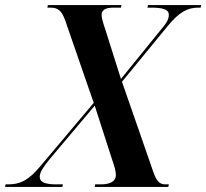

<svg xmlns="http://www.w3.org/2000/svg" viewBox="-62 -734 810 754"><path d="M-42 0H183L185 -10H157C116 -10 94 -19 94 -39C94 -59 109 -79 133 -109L310 -319L377 -111C388 -79 393 -63 393 -46C393 -22 371 -10 334 -10H312L310 0H599L601 -10H588C566 -10 553 -20 539 -62L417 -413L596 -631C643 -689 677 -704 716 -704H726L728 -714H519L517 -704H531C575 -704 601 -698 601 -676C601 -656 589 -640 572 -620L413 -424L351 -620C342 -646 337 -664 337 -675C337 -696 354 -704 384 -704H413L415 -714H126L124 -704H136C165 -704 180 -693 194 -654L306 -330L97 -82C48 -23 14 -10 -30 -10H-40Z"/></svg>

Font: Noto Serif Display SemiCondensed SemiBold
Style: Italic
Weight: 600
Width: 4
Italic angle: -12°
Designer: Monotype Design Team
Foundry: Monotype Imaging Inc.
Version: Version 2.009